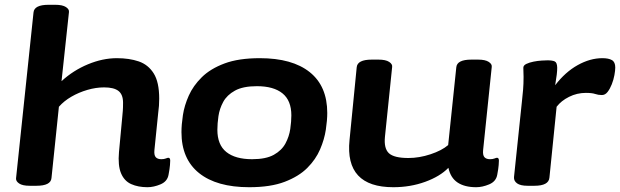

<svg xmlns="http://www.w3.org/2000/svg" viewBox="-20 -774 2590 802"><path d="M596 8Q557 8 528 -5Q499 -18 485.5 -50.5Q472 -83 477 -139L491 -289Q492 -300 493 -311.5Q494 -323 494 -345Q494 -379 475 -394Q456 -409 415 -409Q381 -409 345 -398.5Q309 -388 278 -370Q247 -352 226 -328L195 -30Q192 2 132 2H104Q74 2 60 -7.5Q46 -17 47 -29L120 -722Q123 -754 183 -754H211Q241 -754 255.5 -744.5Q270 -735 268 -723L237 -435Q286 -480 347.5 -505.5Q409 -531 468 -531Q520 -531 559.5 -517.5Q599 -504 622 -467.5Q645 -431 645 -362Q645 -346 644 -332Q643 -318 641 -304L625 -147Q623 -126 630.5 -117.5Q638 -109 654 -109Q665 -109 672.5 -112Q680 -115 683 -115Q691 -115 691 -103Q691 -99 690 -84.5Q689 -70 684 -44Q679 -16 650.5 -4Q622 8 596 8Z M1021 8Q885 8 811.5 -51Q738 -110 738 -222Q738 -253 744 -293Q750 -333 768.5 -374.5Q787 -416 823 -451.5Q859 -487 918 -509Q977 -531 1065 -531Q1201 -531 1274 -472.5Q1347 -414 1347 -302Q1347 -272 1341 -232Q1335 -192 1317 -150Q1299 -108 1263.5 -72.5Q1228 -37 1169 -14.5Q1110 8 1021 8ZM1033 -109Q1091 -109 1124 -127.5Q1157 -146 1172.5 -175Q1188 -204 1192.5 -235.5Q1197 -267 1197 -292Q1197 -354 1160 -384Q1123 -414 1053 -414Q995 -414 961.5 -395.5Q928 -377 912.5 -348.5Q897 -320 892.5 -289Q888 -258 888 -232Q888 -169 925.5 -139Q963 -109 1033 -109Z M1623 8Q1420 8 1440 -189L1470 -493Q1473 -525 1533 -525H1561Q1591 -525 1605.5 -515.5Q1620 -506 1618 -494L1588 -203Q1583 -154 1604.5 -134Q1626 -114 1686 -114Q1731 -114 1778 -129.5Q1825 -145 1852 -168L1886 -493Q1889 -525 1949 -525H1977Q2007 -525 2021.5 -515.5Q2036 -506 2034 -494L1998 -147Q1996 -126 2003.5 -117.5Q2011 -109 2027 -109Q2038 -109 2045.5 -112Q2053 -115 2056 -115Q2064 -115 2064 -103Q2064 -99 2063 -84.5Q2062 -70 2057 -44Q2052 -16 2023.5 -4Q1995 8 1969 8Q1921 8 1891.5 -11.5Q1862 -31 1853 -73Q1818 -37 1756 -14.5Q1694 8 1623 8Z M2184 2Q2154 2 2140 -8Q2126 -18 2127 -34L2160 -349Q2163 -376 2165 -399.5Q2167 -423 2167 -453Q2167 -462 2166.5 -471Q2166 -480 2166 -491Q2166 -501 2178.5 -507Q2191 -513 2208.5 -516.5Q2226 -520 2242.5 -521Q2259 -522 2267 -522Q2287 -522 2297 -517.5Q2307 -513 2307.5 -491.5Q2308 -470 2299 -418Q2341 -473 2393 -502Q2445 -531 2496 -531Q2522 -531 2536 -523Q2550 -515 2550 -492Q2550 -480 2546.5 -460.5Q2543 -441 2535.5 -422Q2528 -403 2518 -390Q2508 -377 2494 -377Q2479 -377 2466 -381.5Q2453 -386 2427 -386Q2390 -386 2357 -369.5Q2324 -353 2305 -328L2275 -32Q2272 2 2212 2Z"/></svg>

Font: Asap Expanded Expanded Regular
Style: Bold Italic
Weight: 700
Width: 7
Italic angle: -6°
Designer: Pablo Cosgaya
Foundry: Omnibus-Type
Version: Version 3.001; ttfautohint (v1.8.4.7-5d5b)